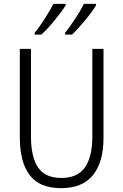

<svg xmlns="http://www.w3.org/2000/svg" viewBox="-20 -968 640 998"><path d="M83 -254V-714H141V-259Q141 -152 178 -97.5Q215 -43 299 -43Q383 -43 421.5 -98Q460 -153 460 -259V-714H518V-252Q518 -126 463.5 -58Q409 10 297 10Q186 10 134.5 -57.5Q83 -125 83 -254ZM160 -797Q184 -826 212 -870Q240 -914 258 -948H321V-940Q301 -908 264 -862.5Q227 -817 195 -788H160ZM318 -797Q342 -827 371 -871Q400 -915 416 -948H479V-940Q460 -908 422.5 -862.5Q385 -817 354 -788H318Z"/></svg>

Font: Noto Sans Mono UI Light
Style: Regular
Weight: 300
Monospace: yes
Designer: Monotype Design team
Foundry: Monotype Imaging Inc.
Version: Version 1.000